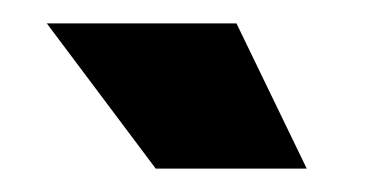

<svg xmlns="http://www.w3.org/2000/svg" viewBox="-20 -716 323 164"><path d="M113 -572 20 -696H182L242 -572Z"/></svg>

Font: Bricolage Grotesque 96pt Bricolage Grotesque 48pt Regular
Style: Bold
Weight: 700
Designer: Mathieu Triay
Foundry: Atelier Triay
Version: Version 1.001; ttfautohint (v1.8.4.7-5d5b);gftools[0.9.33.de